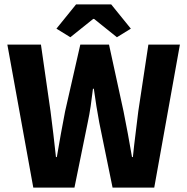

<svg xmlns="http://www.w3.org/2000/svg" viewBox="-20 -855 853 875"><path d="M131.7 0 13.5 -651.8H166.6L210.3 -347.5Q216.6 -296.1 223.1 -244.4Q229.5 -192.8 235 -139.1H239Q248 -192.8 257.4 -244.7Q266.8 -296.6 276.7 -347.5L346 -651.8H476.8L543 -347.5Q552.8 -297.6 562.7 -245.5Q572.6 -193.3 581.6 -139.1H585.6Q591 -193.3 597.7 -245.3Q604.4 -297.2 610.2 -347.5L656.2 -651.8H799.9L682.9 0H493L432.5 -295.8Q425.5 -333 419.3 -371.7Q413 -410.5 407.6 -450.5H403.6Q399 -410.5 393.3 -371.7Q387.6 -333 379.6 -295.8L319.3 0ZM300.6 -685.3 237.2 -724.4 326.8 -835.1H486.6L576.3 -724.4L512.8 -685.3L408.7 -768.8H404.7Z"/></svg>

Font: Source Sans 3 Variable
Style: Regular
Weight: 200
Designer: Paul D. Hunt
Foundry: Adobe Systems Incorporated
Version: Version 3.026